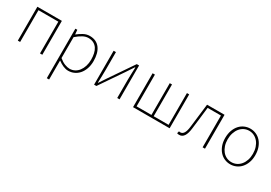

<svg xmlns="http://www.w3.org/2000/svg" viewBox="25 -1441 3656 2586"><g transform="rotate(30 1853.0 -148.5)"><path d="M486 -527V0H450V-494H141V0H105V-527Z M726 -527 732 -459H734Q773 -490 819 -515Q865 -540 915 -540Q969 -540 1008.5 -521Q1048 -502 1074.5 -466.5Q1101 -431 1114 -381.5Q1127 -332 1127 -271Q1127 -204 1108 -151Q1089 -98 1057 -61.5Q1025 -25 982.5 -6Q940 13 893 13Q855 13 814.5 -4.5Q774 -22 732 -53V243H696V-527ZM912 -507Q871 -507 827 -483.5Q783 -460 732 -416V-91Q779 -52 821.5 -36Q864 -20 896 -20Q938 -20 973.5 -38.5Q1009 -57 1034.5 -90.5Q1060 -124 1074.5 -170Q1089 -216 1089 -271Q1089 -321 1079.5 -364.5Q1070 -408 1049 -439.5Q1028 -471 994 -489Q960 -507 912 -507Z M1327 -527V-249Q1327 -205 1325.5 -154Q1324 -103 1322 -49H1327Q1344 -74 1365 -106.5Q1386 -139 1403 -164L1651 -527H1687V0H1651V-277Q1651 -322 1653 -373Q1655 -424 1657 -478H1651L1575 -363L1327 0H1291V-527Z M1933 -527V-33H2164V-527H2199V-33H2431V-527H2466V0H1897V-527Z M2623 13Q2611 13 2603 12Q2595 11 2587 7L2596 -28Q2601 -26 2606 -25Q2611 -24 2618 -24Q2651 -24 2671.5 -57.5Q2692 -91 2700 -162Q2711 -255 2722 -345Q2733 -435 2744 -527H3016V0H2979V-494H2772Q2762 -409 2752.5 -325.5Q2743 -242 2732 -156Q2722 -68 2694.5 -27.5Q2667 13 2623 13Z M3413 13Q3366 13 3323.5 -5.5Q3281 -24 3249 -59.5Q3217 -95 3198 -146Q3179 -197 3179 -262Q3179 -328 3198 -380Q3217 -432 3249 -467.5Q3281 -503 3323.5 -521.5Q3366 -540 3413 -540Q3460 -540 3502.5 -521.5Q3545 -503 3577 -467.5Q3609 -432 3628 -380Q3647 -328 3647 -262Q3647 -197 3628 -146Q3609 -95 3577 -59.5Q3545 -24 3502.5 -5.5Q3460 13 3413 13ZM3413 -20Q3455 -20 3491 -37.5Q3527 -55 3553.5 -87Q3580 -119 3595 -163.5Q3610 -208 3610 -262Q3610 -316 3595 -361.5Q3580 -407 3553.5 -439Q3527 -471 3491 -489Q3455 -507 3413 -507Q3371 -507 3335 -489Q3299 -471 3273 -439Q3247 -407 3232 -361.5Q3217 -316 3217 -262Q3217 -208 3232 -163.5Q3247 -119 3273 -87Q3299 -55 3335 -37.5Q3371 -20 3413 -20Z"/></g></svg>

Font: Kinto Sans Thin
Style: Regular
Weight: 100
Designer: Authors: Ryoko NISHIZUKA  (kana & ideographs); Paul D. Hunt (Latin, Greek & Cyrillic); Wenlong ZHANG  (bopomofo); Sandol
Foundry: Adobe Systems Incorporated, ookami Inc.
Version: Version 0.001